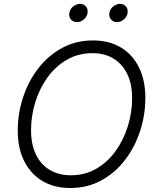

<svg xmlns="http://www.w3.org/2000/svg" viewBox="-20 -942 795 972"><path d="M335.4 9.8Q254.4 9.8 194.8 -25.6Q135.3 -61 102.5 -126.5Q69.8 -191.9 69.8 -280.8Q69.8 -366.7 96.4 -448.2Q123 -529.8 173.1 -595Q223.1 -660.2 293.5 -698.7Q363.8 -737.3 451.2 -737.3Q532.2 -737.3 591.6 -701.9Q650.9 -666.5 683.3 -601.3Q715.8 -536.1 715.8 -446.8Q715.8 -360.8 689.5 -279.3Q663.1 -197.8 613.3 -132.6Q563.5 -67.4 493.2 -28.8Q422.9 9.8 335.4 9.8ZM338.4 -54.7Q410.6 -54.7 468 -88.1Q525.4 -121.6 565.7 -178Q606 -234.4 627.4 -303.7Q648.9 -373 648.9 -444.8Q648.9 -517.1 623.8 -568.1Q598.6 -619.1 553.7 -646Q508.8 -672.9 448.7 -672.9Q376 -672.9 318.4 -639.4Q260.7 -606 220.2 -549.6Q179.7 -493.2 158.4 -423.8Q137.2 -354.5 137.2 -282.7Q137.2 -210.4 162.1 -159.4Q187 -108.4 232.4 -81.5Q277.8 -54.7 338.4 -54.7ZM572.3 -830.1Q553.2 -830.1 542 -843.5Q530.8 -856.9 533.7 -876Q536.6 -895.5 552.7 -908.9Q568.8 -922.4 587.9 -922.4Q606.9 -922.4 617.9 -908.9Q628.9 -895.5 626 -876Q622.6 -856.9 606.9 -843.5Q591.3 -830.1 572.3 -830.1ZM369.6 -830.1Q350.6 -830.1 339.1 -843.5Q327.6 -856.9 331.1 -876Q334 -895.5 350.1 -908.9Q366.2 -922.4 385.3 -922.4Q404.3 -922.4 415.3 -908.9Q426.3 -895.5 423.3 -876Q419.9 -856.9 404.3 -843.5Q388.7 -830.1 369.6 -830.1Z"/></svg>

Font: Inter 16pt Light
Style: Italic
Weight: 300
Italic angle: -9.3988°
Version: Version 4.001;git-66647c0bb